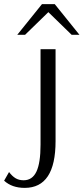

<svg xmlns="http://www.w3.org/2000/svg" viewBox="-87 -729 406 933"><path d="M-67 149 -43 107Q-28 127 -11.5 137Q5 147 28 147Q70 147 90 105Q110 63 110 -26V-490H183V-43Q183 184 33 184Q-29 184 -67 149ZM117 -709H179L299 -560H261L148 -670L35 -560H-3Z"/></svg>

Font: Fahkwang Light
Style: Regular
Weight: 300
Version: Version 1.000; ttfautohint (v1.6)